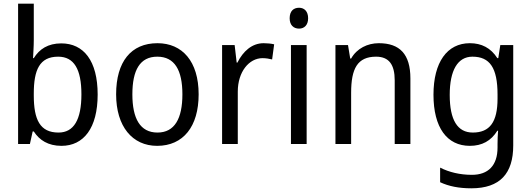

<svg xmlns="http://www.w3.org/2000/svg" viewBox="-20 -780 2877 1040"><path d="M163 -563V-760H78V0H142L157 -68H163C193 -21 241 10 313 10C433 10 509 -86 509 -268C509 -451 433 -545 312 -545C240 -545 193 -514 163 -465H159C160 -490 163 -527 163 -563ZM295 -473C381 -473 421 -405 421 -269C421 -132 380 -62 297 -62C197 -62 163 -131 163 -263V-273C163 -401 194 -473 295 -473Z M1056 -269C1056 -448 967 -546 833 -546C690 -546 609 -446 609 -269C609 -95 697 10 831 10C973 10 1056 -95 1056 -269ZM697 -269C697 -400 738 -473 832 -473C926 -473 968 -400 968 -269C968 -138 926 -62 833 -62C739 -62 697 -138 697 -269Z M1408 -546C1344 -546 1296 -501 1266 -441H1262L1251 -536H1183V0H1268V-284C1268 -391 1329 -465 1402 -465C1419 -465 1439 -462 1454 -458L1465 -540C1448 -544 1427 -546 1408 -546Z M1600 -738C1570 -738 1549 -720 1549 -681C1549 -644 1570 -625 1600 -625C1628 -625 1649 -644 1649 -681C1649 -719 1628 -738 1600 -738ZM1641 -536H1556V0H1641Z M2032 -546C1971 -546 1913 -518 1882 -463H1877L1865 -536H1797V0H1882V-278C1882 -408 1916 -473 2017 -473C2087 -473 2118 -430 2118 -345V0H2203V-355C2203 -487 2145 -546 2032 -546Z M2525 -546C2402 -546 2328 -443 2328 -267C2328 -89 2401 10 2525 10C2591 10 2640 -17 2674 -72H2678C2676 -53 2675 -18 2675 0V19C2675 117 2624 167 2536 167C2472 167 2413 153 2364 128V207C2411 229 2466 240 2533 240C2689 240 2760 159 2760 8V-536H2690L2679 -465H2674C2638 -521 2588 -546 2525 -546ZM2539 -473C2633 -473 2675 -413 2675 -268V-246C2675 -119 2633 -62 2541 -62C2458 -62 2416 -130 2416 -266C2416 -399 2459 -473 2539 -473Z"/></svg>

Font: Noto Sans Bengali UI SemiCondensed
Style: Regular
Weight: 400
Width: 4
Designer: Jelle Bosma - Monotype Design Team
Foundry: Monotype Imaging Inc.
Version: Version 2.003